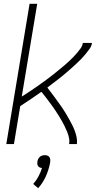

<svg xmlns="http://www.w3.org/2000/svg" viewBox="-20 -755 540 1006"><path d="M13 0 135 -735H175L94 -249Q107 -257 120 -265.5Q133 -274 145.5 -282.5Q158 -291 171 -300Q184 -309 196.5 -318Q209 -327 221.5 -336Q234 -345 246 -354.5Q258 -364 270 -373.5Q282 -383 294 -393Q306 -403 318 -413Q330 -423 341 -433.5Q352 -444 363 -455Q374 -466 384 -478Q394 -490 403 -502.5Q412 -515 414 -530H462Q460 -514 450 -500Q440 -486 429.5 -473Q419 -460 407.5 -448Q396 -436 383.5 -424.5Q371 -413 358.5 -401.5Q346 -390 333.5 -379.5Q321 -369 308 -358Q295 -347 281.5 -337Q268 -327 254.5 -316.5Q241 -306 228 -296Q238 -283 248.5 -269.5Q259 -256 268.5 -242.5Q278 -229 288 -215.5Q298 -202 307.5 -188Q317 -174 325.5 -159.5Q334 -145 342.5 -130Q351 -115 358.5 -100Q366 -85 372 -69Q378 -53 381.5 -35.5Q385 -18 383 0H342Q345 -16 341.5 -32.5Q338 -49 332 -64Q326 -79 319 -93Q312 -107 304.5 -120.5Q297 -134 288.5 -147.5Q280 -161 271.5 -174Q263 -187 254 -199.5Q245 -212 235.5 -224.5Q226 -237 216.5 -249.5Q207 -262 197 -274Q170 -255 142 -236Q114 -217 86 -199L53 0ZM180 231 154 209Q170 191 181.5 169.5Q193 148 200 125Q194 125 188.5 122.5Q183 120 179.5 115Q176 110 175.5 104Q175 98 176 92Q177 85 180 78.5Q183 72 188.5 67Q194 62 201 60Q208 58 215 58Q222 58 228 60Q234 62 238 67Q242 72 243 78.5Q244 85 243 92V94L241 105Q234 139 219 171.5Q204 204 180 231Z"/></svg>

Font: Iosevka Curly XLtObl
Style: Regular
Weight: 200
Italic angle: -9°
Monospace: yes
Designer: Belleve Invis
Foundry: Belleve Invis
Version: Version 11.1.0; ttfautohint (v1.8.3)